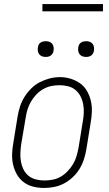

<svg xmlns="http://www.w3.org/2000/svg" viewBox="-20 -923 540 951"><path d="M198 8Q171 8 144.5 1.5Q118 -5 97.5 -20.5Q77 -36 64 -58.5Q51 -81 45 -107Q39 -133 40 -160.5Q41 -188 46 -215L67 -345Q71 -370 79 -395Q87 -420 101 -442.5Q115 -465 134.5 -484.5Q154 -504 177.5 -516Q201 -528 226 -534.5Q251 -541 277 -541Q304 -541 330 -533Q356 -525 377 -510Q398 -495 411 -472Q424 -449 430 -423.5Q436 -398 435 -370Q434 -342 429 -315L408 -185Q404 -160 396 -135Q388 -110 374.5 -87.5Q361 -65 341 -46Q321 -27 297.5 -14.5Q274 -2 248.5 3Q223 8 198 8ZM199 -29Q220 -29 241 -33Q262 -37 281 -48Q300 -59 315.5 -75.5Q331 -92 342 -110.5Q353 -129 359 -149.5Q365 -170 369 -191L390 -321Q394 -342 395 -364Q396 -386 392 -407Q388 -428 378.5 -446.5Q369 -465 353 -478Q337 -491 316.5 -496Q296 -501 274 -501Q253 -501 232.5 -496.5Q212 -492 193 -481Q174 -470 159 -454Q144 -438 133 -419Q122 -400 116 -380Q110 -360 107 -339L85 -209Q82 -188 81 -166Q80 -144 83.5 -123.5Q87 -103 96 -84.5Q105 -66 120.5 -53Q136 -40 157 -34.5Q178 -29 199 -29ZM406 -641Q397 -641 388.5 -644Q380 -647 374.5 -654Q369 -661 367.5 -670.5Q366 -680 368 -690Q369 -696 372 -702Q375 -708 381 -712Q387 -716 393.5 -717.5Q400 -719 406 -719Q416 -719 424.5 -716Q433 -713 438.5 -706Q444 -699 445.5 -689.5Q447 -680 445 -670Q444 -664 440.5 -658Q437 -652 431.5 -648Q426 -644 419.5 -642.5Q413 -641 406 -641ZM206 -641Q197 -641 188.5 -644Q180 -647 174.5 -654Q169 -661 167.5 -670.5Q166 -680 168 -690Q169 -696 172 -702Q175 -708 181 -712Q187 -716 193.5 -717.5Q200 -719 206 -719Q216 -719 224.5 -716Q233 -713 238.5 -706Q244 -699 245.5 -689.5Q247 -680 245 -670Q244 -664 240.5 -658Q237 -652 231.5 -648Q226 -644 219.5 -642.5Q213 -641 206 -641ZM190 -867V-903H490V-867Z"/></svg>

Font: Iosevka Slab XLtObl
Style: Regular
Weight: 200
Italic angle: -9°
Monospace: yes
Designer: Belleve Invis
Foundry: Belleve Invis
Version: Version 11.1.1; ttfautohint (v1.8.3)